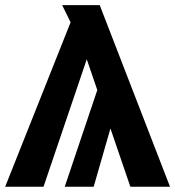

<svg xmlns="http://www.w3.org/2000/svg" viewBox="-33 -713 669 733"><path d="M616.1 0H464.7L280.6 -538.3L204.3 -693.4H347.7ZM133.1 0H-13.3L240 -636.6L351.3 -643ZM324.6 0H214.1L348.4 -398.8L436.2 -387.9Z"/></svg>

Font: Fira Sans Variable
Style: Regular
Weight: 400
Designer: Carrois Corporate & Edenspiekermann AG
Foundry: Carrois Corporate GbR & Edenspiekermann AG
Version: Version 4.202